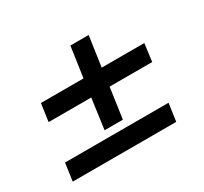

<svg xmlns="http://www.w3.org/2000/svg" viewBox="-109 -649 850 800"><g transform="rotate(-30 316.0 -249.0)"><path d="M342 -120H254L274 -266H69L81 -351H286L307 -497H395L374 -352H579L568 -267H363ZM44 -86H542L530 -1H32Z"/></g></svg>

Font: Rosario
Style: Italic
Weight: 400
Italic angle: -8.05°
Designer: Hector Gatti
Foundry: Omnibus Type
Version: Version 1.201